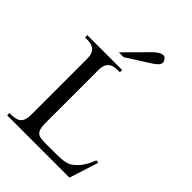

<svg xmlns="http://www.w3.org/2000/svg" viewBox="-255 -1007 1121 1121"><g transform="rotate(45 305.5 -447.0)"><path d="M533.2 0H18.6V-18.6Q40 -18.6 58.1 -21Q76.2 -23.4 88.9 -31.7Q101.6 -40 108.6 -56.4Q115.7 -72.8 115.7 -101.1V-561Q115.7 -589.4 108.6 -605.7Q101.6 -622.1 88.9 -630.6Q76.2 -639.2 58.1 -641.4Q40 -643.6 18.6 -643.6V-662.1H306.2V-643.6Q284.2 -643.6 266.4 -641.4Q248.5 -639.2 235.6 -630.6Q222.7 -622.1 215.6 -605.7Q208.5 -589.4 208.5 -561V-125Q208.5 -96.7 213.4 -80.3Q218.3 -64 228.5 -55.7Q238.8 -47.4 254.4 -44.9Q270 -42.5 292 -42.5H358.9Q389.2 -42.5 410.9 -43.5Q432.6 -44.4 448.7 -47.6Q464.8 -50.8 477.1 -56.4Q489.3 -62 499.5 -71.3Q512.2 -82 521.7 -92.5Q531.2 -103 539.8 -115.7Q548.3 -128.4 556.4 -144.5Q564.5 -160.6 573.7 -182.6L590.8 -180.2ZM444.8 -861.8Q444.8 -847.7 432.4 -835.4Q419.9 -823.2 404.3 -813L259.8 -721.2H219.7L358.4 -860.8Q371.1 -874 387 -883.8Q402.8 -893.6 418.9 -893.6Q422.9 -893.6 427.2 -890.6Q431.6 -887.7 435.5 -882.8Q439.5 -877.9 442.1 -872.3Q444.8 -866.7 444.8 -861.8Z"/></g></svg>

Font: Doulos SIL Phon
Style: Regular
Weight: 400
Designer: Walt Agee, Victor Gaultney, Peter Martin, Debbi Hosken, Becca Hirsbrunner
Foundry: SIL International
Version: Version 5.000